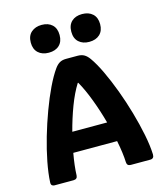

<svg xmlns="http://www.w3.org/2000/svg" viewBox="-133 -1029 965 1128"><g transform="rotate(-15 349.5 -465.0)"><path d="M455.1 -661.6Q481.9 -624 510 -564.7Q538.1 -505.4 564.5 -434.6Q590.8 -363.8 612.1 -289.8Q633.3 -215.8 647 -147.5Q660.6 -79.1 662.6 -25.9Q663.1 0 639.2 0H521Q498 0 497.1 -22.9Q495.1 -77.6 479.5 -155.8H212.9Q199.2 -79.6 197.3 -22.9Q196.3 0 172.4 0H56.6Q47.9 0 42 -5.1Q36.1 -10.3 36.6 -22.9Q39.1 -77.1 52.5 -146.2Q65.9 -215.3 87.4 -289.6Q108.9 -363.8 135.3 -434.8Q161.6 -505.9 189.9 -564.9Q218.3 -624 245.1 -661.6Q259.3 -681.6 275.1 -690.9Q291 -700.2 314.5 -700.2H384.8Q408.7 -700.2 424.8 -690.9Q440.9 -681.6 455.1 -661.6ZM344.7 -545.9Q312.5 -494.6 285.6 -423.3Q258.8 -352.1 239.3 -276.9H451.2Q430.7 -352.1 403.8 -423.3Q377 -494.6 347.7 -545.9ZM473.1 -761.2Q434.1 -761.2 409.9 -783Q385.7 -804.7 385.7 -845.7Q385.7 -886.2 409.4 -908.2Q433.1 -930.2 473.1 -930.2Q513.2 -930.2 537.1 -908.2Q561 -886.2 561 -845.7Q561 -805.7 537.4 -783.4Q513.7 -761.2 473.1 -761.2ZM227.1 -761.2Q187 -761.2 163.1 -783.4Q139.2 -805.7 139.2 -845.7Q139.2 -887.2 164.1 -908.7Q189 -930.2 227.1 -930.2Q267.6 -930.2 291 -908.2Q314.5 -886.2 314.5 -845.7Q314.5 -805.2 291 -783.2Q267.6 -761.2 227.1 -761.2Z"/></g></svg>

Font: ADLaM Display
Style: Regular
Weight: 400
Designer: Mark Jamra, Neil Patel, Concept: Andrew Footit
Foundry: Microsoft
Version: Version 2.000; ttfautohint (v1.8.4.7-5d5b);gftools[0.9.28]